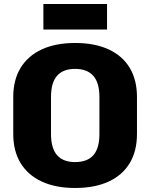

<svg xmlns="http://www.w3.org/2000/svg" viewBox="-20 -925 749 956"><path d="M354 11Q257 11 188 -21Q119 -53 82.5 -113Q46 -173 46 -258V-442Q46 -527 82.5 -587Q119 -647 188 -679Q257 -711 354 -711Q452 -711 521 -679Q590 -647 626 -587Q662 -527 662 -442V-258Q662 -173 626 -113Q590 -53 521 -21Q452 11 354 11ZM354 -118Q415 -118 445 -152.5Q475 -187 475 -257V-443Q475 -513 444.5 -547.5Q414 -582 354 -582Q294 -582 264 -547.5Q234 -513 234 -443V-257Q234 -187 264 -152.5Q294 -118 354 -118ZM513 -905V-778H196V-905Z"/></svg>

Font: Pathway Extreme SemiCondensed ExtraBold
Style: Regular
Weight: 800
Width: 4
Version: Version 1.001;gftools[0.9.26]